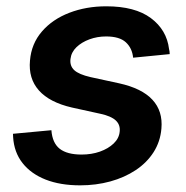

<svg xmlns="http://www.w3.org/2000/svg" viewBox="-20 -568 582 600"><path d="M230.5 11.2Q168.5 11.2 122.6 -6.8Q76.7 -24.9 50.3 -58.6Q23.9 -92.3 21 -139.6Q21 -142.1 20.8 -144.5Q20.5 -147 20.5 -149.9L140.6 -161.1Q143.6 -121.1 166.7 -103Q189.9 -85 234.9 -85Q266.1 -85 292.2 -94.2Q318.4 -103.5 335.2 -119.6Q352.1 -135.7 354 -156.7Q356.4 -177.7 342 -191.4Q327.6 -205.1 293.9 -212.4L205.1 -231.9Q134.8 -248 101.6 -285.4Q68.4 -322.8 73.7 -378.9Q78.1 -431.6 111.1 -469.7Q144 -507.8 196.8 -528.1Q249.5 -548.3 312 -548.3Q401.9 -548.3 451.4 -511.5Q501 -474.6 508.3 -414.6Q509.3 -411.1 509.8 -407.2Q510.3 -403.3 510.3 -398.9L396 -387.7Q393.1 -417.5 373.3 -435.8Q353.5 -454.1 311.5 -454.1Q284.2 -454.1 259.5 -445.1Q234.9 -436 218.8 -420.4Q202.6 -404.8 200.2 -383.3Q197.8 -361.8 212.2 -348.6Q226.6 -335.4 262.7 -327.1L352.5 -307.6Q423.3 -292 456.3 -256.3Q489.3 -220.7 484.4 -166Q481 -125.5 460 -92.5Q439 -59.6 404.1 -36.4Q369.1 -13.2 324.7 -1Q280.3 11.2 230.5 11.2Z"/></svg>

Font: Inter 17pt SemiBold
Style: Italic
Weight: 600
Italic angle: -9.3988°
Version: Version 4.001;git-66647c0bb